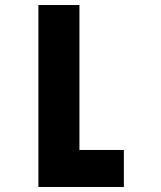

<svg xmlns="http://www.w3.org/2000/svg" viewBox="-20 -745 640 765"><path d="M296.5 -725V-147.5H473.5V0H133V-725Z"/></svg>

Font: JuliaMono Black
Style: Regular
Weight: 900
Monospace: yes
Designer: cormullion
Foundry: corm
Version: Version 0.054; ttfautohint (v1.8.4)